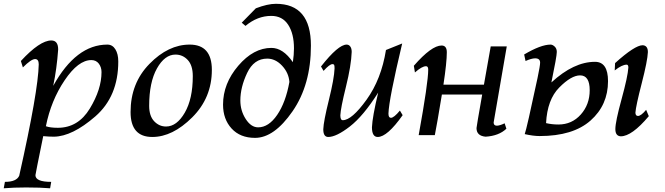

<svg xmlns="http://www.w3.org/2000/svg" viewBox="-78 -720 3544 1023"><path d="M230 -39.1Q338.4 -39.1 400.6 -141.6Q462.9 -244.1 462.9 -335.9Q462.9 -361.8 448.5 -380.9Q434.1 -399.9 408.7 -399.9Q338.9 -399.9 266.4 -292.2Q193.8 -184.6 166.5 -47.4Q189.5 -39.1 230 -39.1ZM189 283.2Q138.7 278.8 61 278.8Q-5.9 278.8 -58.1 283.2L-51.8 249Q9.8 249 24.4 216.3Q126 -235.8 128.4 -377.4Q128.4 -405.3 108.9 -405.3Q88.4 -405.3 43.9 -360.8L33.2 -395Q134.3 -504.4 195.3 -504.4Q231.9 -504.4 231.9 -456.5Q224.6 -353.5 205.6 -262.7Q327.1 -482.4 494.1 -482.4Q521 -482.4 536.6 -457.5Q552.2 -432.6 552.2 -392.6Q552.2 -206.1 429.7 -99.6Q307.1 6.8 209.5 8.3Q183.1 8.3 152.3 5.4Q111.3 206.1 110.8 213.4Q110.8 249 194.8 249Z M806.6 -45.9Q863.8 -45.9 906.5 -119.6Q949.2 -193.4 949.2 -314.5Q949.2 -371.6 922.4 -400.4Q895.5 -429.2 856.9 -429.2Q799.8 -429.2 758.3 -355.5Q716.8 -281.7 716.8 -156.2Q716.8 -102.1 743.4 -74Q770 -45.9 806.6 -45.9ZM733.4 9.8Q617.7 9.8 617.7 -123Q617.7 -276.9 718.3 -379.6Q818.8 -482.4 932.6 -482.4Q1050.8 -482.4 1050.8 -347.7Q1050.8 -198.7 946 -94.5Q841.3 9.8 733.4 9.8Z M1297.4 -41.5Q1353.5 -41.5 1398.9 -107.9Q1444.3 -174.3 1463.9 -283.2Q1460.4 -332 1425 -369.9Q1389.6 -407.7 1345.7 -407.7Q1274.9 -407.7 1238.8 -331.3Q1202.6 -254.9 1202.6 -184.6Q1202.6 -130.4 1231.2 -85.9Q1259.8 -41.5 1297.4 -41.5ZM1280.8 14.6Q1201.7 14.6 1156 -35.2Q1110.4 -85 1110.4 -162.6Q1110.4 -274.9 1191.7 -369.9Q1272.9 -464.8 1368.2 -464.8Q1430.2 -464.8 1482.4 -388.7Q1488.3 -428.2 1488.3 -462.4Q1488.3 -540.5 1457.5 -587.9Q1426.8 -635.3 1367.2 -635.3Q1293.5 -635.3 1230 -582L1210 -599.1L1285.2 -675.8Q1347.7 -699.7 1392.1 -699.7Q1578.6 -699.7 1578.6 -477.1Q1578.6 -268.6 1480.7 -127Q1382.8 14.6 1280.8 14.6Z M1934.6 9.8Q1903.8 9.8 1903.8 -42Q1906.2 -97.7 1937 -226.6Q1857.9 -101.6 1785.9 -45.9Q1713.9 9.8 1670.9 9.8Q1644.5 9.8 1644.5 -31.2Q1646 -73.2 1674.3 -187.3Q1702.6 -301.3 1704.6 -355.5Q1704.6 -370.1 1702.4 -374.3Q1700.2 -378.4 1693.4 -378.4Q1678.2 -378.4 1646 -342.3L1632.3 -365.7Q1724.1 -482.4 1769 -482.4Q1780.8 -482.4 1788.3 -472.2Q1795.9 -461.9 1795.9 -443.4Q1793.5 -371.6 1765.1 -257.1Q1736.8 -142.6 1735.4 -105.5Q1735.4 -79.6 1748.5 -79.6Q1796.4 -79.6 1875 -188.7Q1953.6 -297.9 1978.5 -453.6L2064.9 -488.3Q1994.1 -191.4 1991.7 -114.7Q1991.7 -92.3 2004.9 -92.3Q2021 -92.3 2052.7 -130.9L2067.4 -106.4Q1985.4 9.8 1934.6 9.8Z M2509.3 8.3Q2460.9 3.9 2460.9 -37.6Q2460.9 -44.4 2491.2 -216.3H2276.4Q2250.5 -58.1 2238.8 0H2152.8Q2203.6 -280.3 2203.6 -349.1Q2203.6 -367.2 2191.9 -367.2Q2170.4 -367.2 2132.8 -334L2127 -369.6Q2221.2 -477.5 2274.9 -477.5Q2302.7 -477.5 2302.7 -441.4Q2302.7 -387.7 2284.7 -269H2500.5L2536.6 -472.7H2622.1Q2553.2 -76.2 2552.2 -67.4Q2552.2 -50.3 2569.3 -50.3Q2584 -50.3 2610.8 -63L2620.1 -34.2Q2580.1 3.9 2509.3 8.3Z M2897.5 -56.6Q2969.2 -56.6 3016.6 -109.9Q3064 -163.1 3064 -239.3Q3064 -318.4 3012.7 -318.4Q2965.8 -318.4 2901.9 -253.9Q2837.9 -189.5 2831.5 -64Q2862.8 -56.6 2897.5 -56.6ZM2797.4 4.9Q2763.2 4.9 2717.8 -5.4Q2728 -32.2 2786.1 -304.7Q2799.8 -370.1 2799.8 -386.2Q2799.8 -409.2 2773.4 -409.2Q2754.4 -409.2 2722.2 -395L2714.8 -429.7Q2803.7 -482.4 2855.5 -482.4Q2866.2 -482.4 2877.4 -471.9Q2888.7 -461.4 2888.7 -443.4Q2888.7 -419.9 2859.9 -280.8Q2979 -390.6 3092.3 -390.6Q3161.6 -390.6 3161.6 -287.6Q3161.6 -160.2 3068.4 -77.6Q2975.1 4.9 2797.4 4.9ZM3229.5 6.3Q3200.7 4.9 3200.7 -32.2Q3200.7 -71.3 3233.9 -192.1Q3267.1 -313 3270 -360.4Q3270 -375.5 3260.7 -375.5Q3236.3 -375.5 3197.3 -344.7L3199.2 -383.8Q3304.7 -479 3346.2 -479Q3374 -477.5 3374 -442.4Q3372.1 -396 3341.1 -275.9Q3310.1 -155.8 3307.6 -120.1Q3307.6 -103 3320.8 -102.1Q3337.4 -102.1 3364.7 -134.8L3378.9 -101.1Q3288.6 6.3 3229.5 6.3Z"/></svg>

Font: Kelvinch
Style: Italic
Weight: 400
Italic angle: -10°
Designer: Paul James Miller
Foundry: High-Logic / Made with FontCreator
Version: Version 3.40;July 22, 2017;FontCreator 11.0.0.2388 64-bit